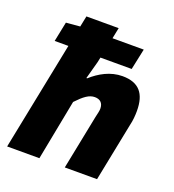

<svg xmlns="http://www.w3.org/2000/svg" viewBox="-128 -796 812 895"><g transform="rotate(20 278.0 -348.0)"><path d="M8 0H168L226 -300C262 -338 286 -356 314 -356C340 -356 356 -342 356 -314C356 -302 352 -288 348 -270L294 0H454L512 -290C518 -314 520 -340 520 -362C520 -448 484 -492 402 -492C342 -492 290 -462 250 -426H246L270 -514L275 -538H430L452 -642H297L308 -696H148L137 -642L68 -636L48 -538H116Z"/></g></svg>

Font: Source Sans Pro Black
Style: Italic
Weight: 900
Italic angle: -11°
Designer: Paul D. Hunt
Foundry: Adobe Systems Incorporated
Version: Version 3.006;hotconv 1.0.111;makeotfexe 2.5.65597